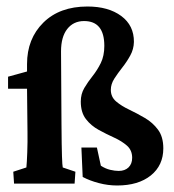

<svg xmlns="http://www.w3.org/2000/svg" viewBox="-20 -567 536 593"><path d="M341.8 5.9Q313.5 5.9 285.4 -1.5Q257.3 -8.8 235.4 -20.5L231.4 -111.3H279.3L291.5 -55.2Q305.7 -45.9 320.3 -42.5Q335 -39.1 346.7 -39.1Q365.7 -39.1 377 -50Q388.2 -61 388.2 -79.6Q388.2 -103 372.1 -117.2Q356 -131.3 332.3 -142.1Q308.6 -152.8 284.9 -165.8Q261.2 -178.7 245.4 -199.2Q229.5 -219.7 229.5 -253.4Q229.5 -276.9 240.5 -295.4Q251.5 -314 265.9 -332Q280.3 -350.1 291.3 -372.3Q302.2 -394.5 302.2 -425.3Q302.2 -502 239.7 -502Q207 -502 187.7 -477.5Q168.5 -453.1 168.5 -408.2L169.9 -185.1Q170.4 -113.8 171.4 -84.7Q172.4 -55.7 173.8 -49.8L212.9 -36.6L210.4 0H23.4L21 -36.6L61.5 -49.8Q63 -64 64.2 -96.4Q65.4 -128.9 64.9 -159.7L63.5 -293V-369.1Q63.5 -447.3 113.8 -497.1Q164.1 -546.9 250 -546.9Q314.9 -546.9 354.5 -517.6Q394 -488.3 393.6 -437.5Q393.1 -415 382.3 -395.5Q371.6 -376 357.7 -358.4Q343.8 -340.8 333 -324Q322.3 -307.1 322.3 -289.6Q322.3 -267.6 338.6 -253.7Q355 -239.7 379.2 -228.3Q403.3 -216.8 427.5 -202.6Q451.7 -188.5 468 -166.5Q484.4 -144.5 484.4 -108.9Q484.4 -56.2 445.8 -25.1Q407.2 5.9 341.8 5.9ZM4.9 -293V-330.1L63.5 -346.2L109.4 -343.3V-293Z"/></svg>

Font: Lateef
Style: Bold
Weight: 700
Designer: SIL International
Foundry: SIL International
Version: Version 4.200